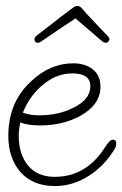

<svg xmlns="http://www.w3.org/2000/svg" viewBox="-20 -613 411 646"><path d="M165 13Q90 13 49 -34Q8 -81 8 -156Q8 -268 83 -338Q148 -400 226 -400Q267 -400 292.5 -379.5Q318 -359 318 -321Q318 -261 250 -223Q191 -191 115 -191Q74 -191 48 -201Q46 -190 44.5 -178.5Q43 -167 43 -156Q43 -95 74 -56.5Q105 -18 164 -18Q270 -18 333 -117Q341 -129 347 -136Q353 -143 361 -143Q371 -143 371 -131Q371 -124 369.5 -120Q368 -116 367 -114Q333 -56 279 -21.5Q225 13 165 13ZM112 -225Q176 -225 226 -250Q284 -278 284 -323Q284 -366 223 -366Q168 -366 121 -325Q79 -289 57 -234Q80 -225 112 -225ZM108 -469Q96 -469 96 -481Q96 -487 103 -493Q131 -514 158 -535.5Q185 -557 199 -567Q221 -584 227.5 -588.5Q234 -593 241 -593Q248 -593 255 -585.5Q262 -578 273 -565Q282 -555 303 -533Q324 -511 344 -490Q348 -486 348 -481Q348 -477 344.5 -473Q341 -469 336 -469Q332 -469 329.5 -470.5Q327 -472 325 -473L234 -551Q206 -533 175 -512Q144 -491 118 -473Q112 -469 108 -469Z"/></svg>

Font: Send Flowers
Style: Regular
Weight: 400
Designer: Robert E. Leuschke
Foundry: Robert E. Leuschke
Version: Version 1.010; ttfautohint (v1.8.4.7-5d5b)